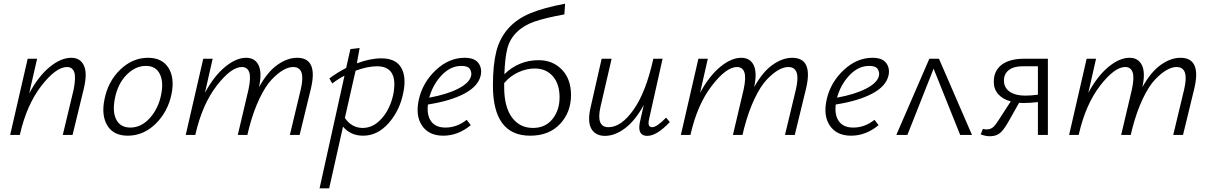

<svg xmlns="http://www.w3.org/2000/svg" viewBox="-20 -731 6558 1040"><path d="M366 -418Q415 -418 434.5 -376Q454 -334 434 -251L373 0H320L379 -246Q392 -313 382 -340.5Q372 -368 343 -368Q283 -368 204 -266Q125 -164 88 -3L87 0H35L130 -413H181L138 -225Q188 -318 249 -368Q310 -418 366 -418Z M672 4Q595 4 561.5 -51Q528 -106 546 -193Q565 -290 631.5 -354Q698 -418 782 -418Q858 -418 892.5 -363.5Q927 -309 909 -221Q889 -125 823 -60.5Q757 4 672 4ZM686 -40Q745 -40 791.5 -91.5Q838 -143 853 -219Q867 -287 845.5 -330.5Q824 -374 770 -374Q713 -374 665 -325Q617 -276 602 -196Q588 -124 610.5 -82Q633 -40 686 -40Z M1589 -418Q1704 -418 1664 -251L1603 0H1550L1609 -246Q1638 -368 1568 -368Q1543 -368 1514 -351.5Q1485 -335 1451.5 -300Q1418 -265 1385.5 -197Q1353 -129 1329 -38L1320 0H1268L1326 -246Q1340 -311 1330 -339.5Q1320 -368 1290 -368Q1232 -368 1154 -267Q1076 -166 1039 -5L1038 0H986L1081 -413H1132L1090 -228Q1139 -319 1199 -368.5Q1259 -418 1313 -418Q1361 -418 1380.5 -378Q1400 -338 1383 -259Q1429 -342 1483 -380Q1537 -418 1589 -418Z M2045 -415Q2123 -415 2152.5 -365.5Q2182 -316 2165 -231Q2146 -133 2085.5 -64.5Q2025 4 1947 4Q1879 4 1838 -45L1763 289H1711L1846 -321Q1811 -303 1780 -279L1764 -306Q1805 -337 1855 -363L1878 -465L1928 -471L1913 -388Q1986 -415 2045 -415ZM2110 -218Q2140 -372 2022 -372Q1971 -372 1906 -348L1848 -92Q1885 -38 1945 -38Q2001 -38 2046.5 -88Q2092 -138 2110 -218Z M2497 -418Q2550 -418 2571 -390Q2592 -362 2584 -323Q2571 -264 2495.5 -224Q2420 -184 2298 -165Q2291 -107 2315.5 -73.5Q2340 -40 2393 -40Q2455 -40 2508 -82L2530 -53Q2461 4 2381 4Q2303 4 2266 -50.5Q2229 -105 2249 -193Q2270 -285 2341 -351.5Q2412 -418 2497 -418ZM2532 -321Q2536 -339 2525.5 -356.5Q2515 -374 2479 -374Q2420 -374 2372 -323Q2324 -272 2305 -202Q2403 -220 2463.5 -251.5Q2524 -283 2532 -321Z M2898 -405Q2974 -405 3023.5 -354Q3073 -303 3073 -216Q3073 -123 3013.5 -59.5Q2954 4 2852 4Q2650 4 2650 -268Q2650 -379 2668 -451Q2686 -523 2732 -575.5Q2778 -628 2851 -658.5Q2924 -689 3041 -711L3037 -653Q2933 -634 2875 -614Q2817 -594 2779 -556.5Q2741 -519 2728 -468Q2715 -417 2712 -329Q2790 -405 2898 -405ZM2867 -38Q2934 -38 2972.5 -86Q3011 -134 3011 -204Q3011 -276 2974.5 -318Q2938 -360 2876 -360Q2833 -360 2788.5 -340Q2744 -320 2711 -281V-259Q2711 -152 2753 -95Q2795 -38 2867 -38Z M3588 -94 3608 -70Q3538 5 3486 5Q3431 5 3446 -69L3467 -162Q3421 -78 3366 -36.5Q3311 5 3257 5Q3206 5 3183.5 -33Q3161 -71 3179 -149L3239 -413H3293L3233 -154Q3207 -42 3276 -42Q3345 -42 3412 -137Q3479 -232 3519 -413H3569L3495 -82Q3487 -42 3512 -42Q3538 -42 3588 -94Z M4271 -418Q4386 -418 4346 -251L4285 0H4232L4291 -246Q4320 -368 4250 -368Q4225 -368 4196 -351.5Q4167 -335 4133.5 -300Q4100 -265 4067.5 -197Q4035 -129 4011 -38L4002 0H3950L4008 -246Q4022 -311 4012 -339.5Q4002 -368 3972 -368Q3914 -368 3836 -267Q3758 -166 3721 -5L3720 0H3668L3763 -413H3814L3772 -228Q3821 -319 3881 -368.5Q3941 -418 3995 -418Q4043 -418 4062.5 -378Q4082 -338 4065 -259Q4111 -342 4165 -380Q4219 -418 4271 -418Z M4706 -418Q4759 -418 4780 -390Q4801 -362 4793 -323Q4780 -264 4704.5 -224Q4629 -184 4507 -165Q4500 -107 4524.5 -73.5Q4549 -40 4602 -40Q4664 -40 4717 -82L4739 -53Q4670 4 4590 4Q4512 4 4475 -50.5Q4438 -105 4458 -193Q4479 -285 4550 -351.5Q4621 -418 4706 -418ZM4741 -321Q4745 -339 4734.5 -356.5Q4724 -374 4688 -374Q4629 -374 4581 -323Q4533 -272 4514 -202Q4612 -220 4672.5 -251.5Q4733 -283 4741 -321Z M5245 0H5181L5037 -359L4895 0H4835L5014 -413H5066Z M5529 -413H5656V0H5602V-178Q5559 -173 5524 -173Q5508 -173 5500 -174L5452 -89Q5423 -35 5401 -14Q5379 7 5342 7Q5319 7 5292 -3L5304 -33Q5313 -30 5325 -30Q5348 -30 5363.5 -46Q5379 -62 5409 -111L5455 -182Q5412 -193 5387.5 -220.5Q5363 -248 5363 -288Q5363 -348 5406 -380.5Q5449 -413 5529 -413ZM5533 -213Q5564 -213 5602 -218V-372H5519Q5471 -372 5444.5 -351.5Q5418 -331 5418 -295Q5418 -256 5449 -234.5Q5480 -213 5533 -213Z M6374 -418Q6489 -418 6449 -251L6388 0H6335L6394 -246Q6423 -368 6353 -368Q6328 -368 6299 -351.5Q6270 -335 6236.5 -300Q6203 -265 6170.5 -197Q6138 -129 6114 -38L6105 0H6053L6111 -246Q6125 -311 6115 -339.5Q6105 -368 6075 -368Q6017 -368 5939 -267Q5861 -166 5824 -5L5823 0H5771L5866 -413H5917L5875 -228Q5924 -319 5984 -368.5Q6044 -418 6098 -418Q6146 -418 6165.5 -378Q6185 -338 6168 -259Q6214 -342 6268 -380Q6322 -418 6374 -418Z"/></svg>

Font: EauTestInfant Semilight
Style: Italic
Weight: 300
Italic angle: -12°
Designer: Christian Thalmann (Catharsis Fonts)
Version: Version 0.001;PS 000.001;hotconv 1.0.88;makeotf.lib2.5.64775